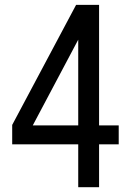

<svg xmlns="http://www.w3.org/2000/svg" viewBox="-20 -776 540 792"><path d="M302.7 -3.9V-180.7H30.3V-260.7L293.9 -755.9H388.7V-258.8H469.7V-180.7H388.7V-3.9ZM115.2 -258.8H302.7V-612.3Z"/></svg>

Font: Kosugi
Style: Regular
Weight: 400
Version: Version 4.002